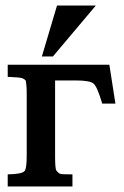

<svg xmlns="http://www.w3.org/2000/svg" viewBox="-20 -677 450 697"><path d="M328 -657 172 -472H132L187 -657ZM377 -442 399 -301H351Q333 -363 319 -374Q305 -385 254 -385H180V-111Q180 -88 181 -75.5Q182 -63 184 -59L183 -60Q185 -58 187.5 -54.5Q190 -51 195 -48H194Q199 -45 210.5 -44.5Q222 -44 243 -44V0H8V-44Q58 -45 68 -55Q77 -62 77 -111V-331Q77 -352 76 -365Q75 -378 74 -383Q72 -388 61 -393Q56 -395 42.5 -396Q29 -397 8 -398V-442Z"/></svg>

Font: New Athena Unicode
Style: Bold
Weight: 700
Designer: J. Rusten 1997; rev. by R. Hancock 2001, 2002, rev. by D. Mastronarde 2002-2021
Foundry: Society for Classical Studies (formerly American Philological Association)
Version: Version 5.008